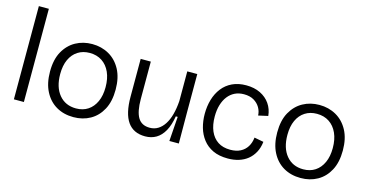

<svg xmlns="http://www.w3.org/2000/svg" viewBox="-73 -1025 2637 1373"><g transform="rotate(15 1245.5 -338.5)"><path d="M74 0V-690H148V0Z M517 13Q445 13 390 -19Q335 -51 303.5 -112Q272 -173 272 -259Q272 -349 305 -408Q338 -467 392.5 -497Q447 -527 514 -527Q583 -527 638.5 -495.5Q694 -464 726.5 -403.5Q759 -343 759 -255Q759 -167 727 -107.5Q695 -48 640.5 -17.5Q586 13 517 13ZM519 -52Q570 -52 607 -76.5Q644 -101 664.5 -146Q685 -191 685 -253Q685 -317 664 -363.5Q643 -410 604.5 -435.5Q566 -461 513 -461Q463 -461 425.5 -437Q388 -413 367.5 -368.5Q347 -324 347 -261Q347 -164 393.5 -108Q440 -52 519 -52Z M1048 13Q961 13 918 -48.5Q875 -110 875 -234V-514H950V-237Q950 -144 977 -99.5Q1004 -55 1064 -55Q1098 -55 1125 -71.5Q1152 -88 1172 -119Q1192 -150 1204 -194Q1216 -238 1220 -294V-514H1294V-231L1295 0H1225L1238 -182H1224Q1213 -115 1189 -72Q1165 -29 1129.5 -8Q1094 13 1048 13Z M1660 13Q1595 13 1549.5 -8.5Q1504 -30 1475 -67.5Q1446 -105 1432.5 -152.5Q1419 -200 1419 -253Q1419 -310 1433.5 -359.5Q1448 -409 1477.5 -447Q1507 -485 1551.5 -506Q1596 -527 1654 -527Q1714 -527 1759 -505Q1804 -483 1830.5 -444.5Q1857 -406 1862 -356L1791 -340Q1790 -371 1774 -398.5Q1758 -426 1728.5 -443.5Q1699 -461 1655 -461Q1617 -461 1587.5 -446.5Q1558 -432 1537 -405Q1516 -378 1504.5 -340Q1493 -302 1493 -254Q1493 -191 1512.5 -146Q1532 -101 1569 -76.5Q1606 -52 1661 -52Q1705 -52 1736 -68Q1767 -84 1785 -113Q1803 -142 1807 -181L1876 -168Q1871 -123 1852.5 -89Q1834 -55 1806 -32.5Q1778 -10 1741 1.5Q1704 13 1660 13Z M2199 13Q2127 13 2072 -19Q2017 -51 1985.5 -112Q1954 -173 1954 -259Q1954 -349 1987 -408Q2020 -467 2074.5 -497Q2129 -527 2196 -527Q2265 -527 2320.5 -495.5Q2376 -464 2408.5 -403.5Q2441 -343 2441 -255Q2441 -167 2409 -107.5Q2377 -48 2322.5 -17.5Q2268 13 2199 13ZM2201 -52Q2252 -52 2289 -76.5Q2326 -101 2346.5 -146Q2367 -191 2367 -253Q2367 -317 2346 -363.5Q2325 -410 2286.5 -435.5Q2248 -461 2195 -461Q2145 -461 2107.5 -437Q2070 -413 2049.5 -368.5Q2029 -324 2029 -261Q2029 -164 2075.5 -108Q2122 -52 2201 -52Z"/></g></svg>

Font: Bricolage Grotesque 36pt Light
Style: Regular
Weight: 300
Designer: Mathieu Triay
Foundry: Atelier Triay
Version: Version 1.001;gftools[0.9.33.dev8+g029e19f]